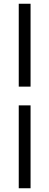

<svg xmlns="http://www.w3.org/2000/svg" viewBox="-20 -804 263 1024"><path d="M143 200V-242H80V200ZM143 -342V-784H80V-342Z"/></svg>

Font: Abel
Style: Regular
Weight: 400
Designer: Matthew Desmond
Foundry: Matthew Desmond
Version: Version 1.002